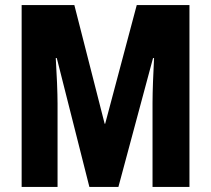

<svg xmlns="http://www.w3.org/2000/svg" viewBox="-20 -734 828 754"><path d="M331 0H445L581 -506H585C582 -445 579 -378 579 -330V0H724V-714H517L393 -248H391L272 -714H65V0H206V-327C206 -370 203 -441 199 -506H203Z"/></svg>

Font: Noto Sans Gujarati UI ExtraCondensed ExtraBold
Style: Regular
Weight: 800
Width: 2
Designer: Jelle Bosma - Monotype Design Team, Universal Thirst
Foundry: Monotype Imaging Inc.
Version: Version 2.106